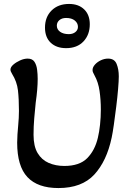

<svg xmlns="http://www.w3.org/2000/svg" viewBox="-20 -940 662 973"><path d="M276 13Q171 13 119 -42.5Q67 -98 67 -217Q67 -237 68.5 -259Q70 -281 72 -302Q74 -322 75 -342Q76 -362 76 -378Q76 -438 71 -482Q66 -526 41 -566Q33 -579 33 -587Q33 -600 47.5 -612.5Q62 -625 82 -634Q102 -643 120 -643Q144 -643 154.5 -627Q165 -611 168 -587.5Q171 -564 171 -540Q171 -515 168.5 -485Q166 -455 161 -420Q157 -382 153.5 -340.5Q150 -299 150 -257Q150 -199 170.5 -164.5Q191 -130 226.5 -114.5Q262 -99 306 -99Q383 -99 422 -138.5Q461 -178 476 -242Q483 -271 487 -308.5Q491 -346 491 -385Q491 -434 484.5 -479Q478 -524 459 -558Q455 -566 452 -572Q449 -578 449 -585Q449 -599 461 -612.5Q473 -626 491 -634.5Q509 -643 528 -643Q560 -643 571 -616Q582 -589 582 -553Q582 -531 578.5 -489Q575 -447 569 -399Q563 -351 557 -308.5Q551 -266 546 -243Q521 -124 458 -55.5Q395 13 276 13ZM315 -696Q266 -696 237 -723.5Q208 -751 208 -800Q208 -854 241.5 -887Q275 -920 330 -920Q378 -920 406.5 -892.5Q435 -865 435 -817Q435 -764 403 -730Q371 -696 315 -696ZM329 -767Q349 -767 362 -777.5Q375 -788 375 -804Q375 -823 359 -836Q343 -849 315 -849Q294 -849 281 -838Q268 -827 268 -810Q268 -791 284.5 -779Q301 -767 329 -767Z"/></svg>

Font: Akaya Telivigala
Style: Regular
Weight: 400
Designer: Vaishnavi Murthy Yerkadithaya, Juan Luis Blanco Aristondo
Version: Version 1.002; ttfautohint (v1.8.3)